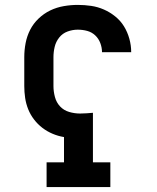

<svg xmlns="http://www.w3.org/2000/svg" viewBox="-20 -763 640 783"><path d="M170 0V-101H241V-204Q217 -208 194.5 -217.5Q172 -227 153 -241.5Q134 -256 119 -275.5Q104 -295 95 -317.5Q86 -340 82.5 -364Q79 -388 79 -412V-530Q79 -559 84.5 -587.5Q90 -616 103 -641.5Q116 -667 137.5 -687.5Q159 -708 185 -720.5Q211 -733 240 -738Q269 -743 297 -743Q325 -743 352 -739Q379 -735 404 -724Q429 -713 450.5 -695.5Q472 -678 486 -655Q500 -632 507.5 -605Q515 -578 515 -551Q515 -551 515 -550.5Q515 -550 515 -550H396Q396 -550 396 -550Q396 -550 396 -550Q396 -569 389 -587.5Q382 -606 368 -619Q354 -632 335.5 -637Q317 -642 297 -642Q276 -642 255.5 -634.5Q235 -627 221.5 -610Q208 -593 203 -572Q198 -551 198 -530V-412Q198 -390 204 -367.5Q210 -345 225 -329Q240 -313 262 -306.5Q284 -300 307 -300Q320 -300 333 -301Q346 -302 359 -303V-101H430V0Z"/></svg>

Font: Iosevka Curly Slab Extended
Style: Bold
Weight: 700
Width: 7
Monospace: yes
Designer: Belleve Invis
Foundry: Belleve Invis
Version: Version 11.1.0; ttfautohint (v1.8.3)